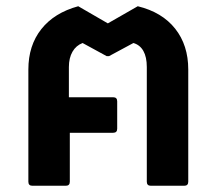

<svg xmlns="http://www.w3.org/2000/svg" viewBox="-20 -596 695 616"><path d="M84 0Q71 0 71 -13V-373Q71 -450 112.5 -502.5Q154 -555 231 -576L326 -521L422 -576Q500 -557 542 -504Q584 -451 584 -373V-13Q584 0 571 0H464Q451 0 451 -13V-381Q451 -413 440 -432.5Q429 -452 408 -458L330 -416H322L245 -458Q224 -450 212.5 -430Q201 -410 201 -381V-284H343Q356 -284 356 -271V-183Q356 -170 343 -170H204V-13Q204 0 191 0Z"/></svg>

Font: LINE Seed Sans TH App
Style: Bold
Weight: 700
Designer: Dalton Maag Ltd | Thai characters by Cadson Demak Co.,Ltd.
Foundry: Dalton Maag Ltd
Version: Version 1.003